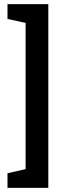

<svg xmlns="http://www.w3.org/2000/svg" viewBox="-20 -752 337 922"><path d="M103 60V-642L16 -661V-732H212V150H16V80Z"/></svg>

Font: FifthLeg
Style: Bold
Weight: 700
Designer: Jakub Steiner
Version: Version 1.0